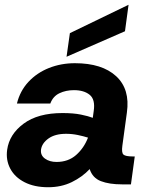

<svg xmlns="http://www.w3.org/2000/svg" viewBox="-20 -773 613 805"><path d="M182 12Q124 12 83 -9Q42 -30 23 -66Q4 -102 10 -145Q19 -210 79 -254.5Q139 -299 242 -299Q288 -299 319.5 -292.5Q351 -286 369 -279L373 -308Q380 -356 356 -375.5Q332 -395 290 -395Q256 -395 229 -382Q202 -369 191 -339H51Q64 -392 99.5 -430Q135 -468 185.5 -488Q236 -508 294 -508Q408 -508 467 -453.5Q526 -399 512 -301L493 -162Q489 -133 497.5 -125Q506 -117 538 -117H545L529 0H491Q438 0 403 -13.5Q368 -27 356 -64Q325 -31 281 -9.5Q237 12 182 12ZM152 -146Q149 -122 168.5 -108Q188 -94 217 -94Q266 -94 299 -123Q332 -152 349 -196Q330 -202 306 -207Q282 -212 257 -212Q211 -212 183.5 -192.5Q156 -173 152 -146ZM259 -535 273 -634 519 -753 504 -642Z"/></svg>

Font: Host Grotesk Black
Style: Italic
Weight: 900
Italic angle: -8°
Designer: Doğukan Karapınar based on Poppins by Indian Type Foundry, Jonny Pinhorn
Foundry: Element Type
Version: Version 1.000; ttfautohint (v1.8.4.7-5d5b);gftools[0.9.33]